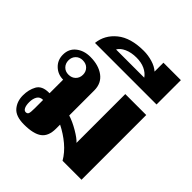

<svg xmlns="http://www.w3.org/2000/svg" viewBox="-230 -1000 1160 1160"><g transform="rotate(45 350.5 -420.0)"><path d="M35 -110Q35 -159 55.5 -196Q76 -233 135 -233H140V-349Q95 -349 63.5 -379Q32 -409 32 -455Q32 -505 68.5 -534Q105 -563 159 -563Q230 -563 274.5 -530Q319 -497 319 -436V-222Q358 -210 404 -183Q450 -156 467 -136V-553H646V0H484Q458 -45 414.5 -81.5Q371 -118 319 -144V-109Q319 -45 282 -17.5Q245 10 164 10Q94 10 64.5 -24.5Q35 -59 35 -110ZM204 -455Q204 -481 187 -498.5Q170 -516 141 -516Q114 -516 97 -498.5Q80 -481 80 -455Q80 -428 97 -410.5Q114 -393 141 -393Q169 -393 186.5 -410.5Q204 -428 204 -455ZM141 -105V-177Q114 -177 102.5 -157Q91 -137 91 -108Q91 -81 98.5 -65.5Q106 -50 119 -50Q132 -50 136.5 -60Q141 -70 141 -105Z M362 -817Q399 -817 436 -806Q473 -795 496 -774V-850H645V-642H119Q127 -717 188.5 -767Q250 -817 362 -817ZM478 -704Q461 -729 430.5 -743Q400 -757 360 -757Q315 -757 282 -742Q249 -727 237 -704Z"/></g></svg>

Font: Taviraj Bold
Style: Regular
Weight: 700
Designer: Katatrad Team
Foundry: CadsonDemak
Version: Version 1.030